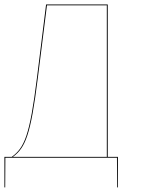

<svg xmlns="http://www.w3.org/2000/svg" viewBox="-20 -700 627 852"><path d="M458.1 -3.9V-680.1H184.5L143.8 -353.3C111.8 -96.9 88.2 -44.9 32.3 -3.9H-0.4V131.7H3.1L3.8 0H499L499.8 131.7H503.2V-3.9ZM454 -3.9H37.3C92.3 -45 115.9 -98.6 147.8 -353.4L188.3 -676.2H454Z"/></svg>

Font: Fira Sans Four
Style: Regular
Weight: 100
Designer: Carrois Corporate & Edenspiekermann AG
Foundry: Carrois Corporate GbR & Edenspiekermann AG
Version: Version 4.203;PS 004.203;hotconv 1.0.88;makeotf.lib2.5.64775